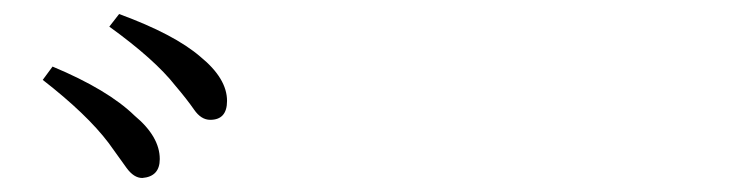

<svg xmlns="http://www.w3.org/2000/svg" viewBox="-20 -862 1040 274"><path d="M183 -608Q171 -608 160.5 -622.5Q150 -637 135 -658Q104 -699 41 -748L55 -767Q134 -734 172 -697Q208 -667 208 -635Q208 -610 183 -608ZM280 -691Q267 -691 257 -705.5Q247 -720 230 -740Q201 -777 136 -824L150 -842Q229 -813 266 -781Q304 -750 304 -718Q304 -691 280 -691Z"/></svg>

Font: Han-Nom Khai
Style: Regular
Weight: 400
Version: Version 1.200;June 22, 2023;FontCreator 14.0.0.2814 64-bit